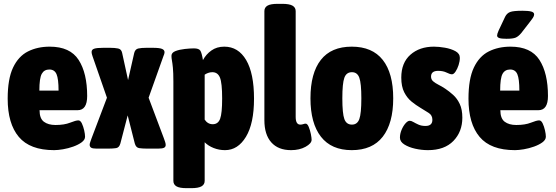

<svg xmlns="http://www.w3.org/2000/svg" viewBox="-20 -774 2894 1000"><path d="M262 8Q136 8 78 -61Q20 -130 20 -260Q20 -363 48 -422Q76 -481 125.5 -506Q175 -531 239 -531Q345 -531 389.5 -462Q434 -393 434 -274Q434 -200 384 -200H186Q186 -157 208.5 -140Q231 -123 269 -123Q315 -123 345 -135Q375 -147 388 -147Q399 -147 406.5 -131Q414 -115 418.5 -95Q423 -75 423 -62Q423 -46 405.5 -33Q388 -20 361.5 -10.5Q335 -1 308 3.5Q281 8 262 8ZM185 -302H285Q285 -363 274.5 -387.5Q264 -412 237 -412Q210 -412 197.5 -389.5Q185 -367 185 -302Z M482 0Q462 0 454.5 -5Q447 -10 447 -20Q447 -26 450.5 -35.5Q454 -45 457 -54L537 -265L462 -481Q457 -495 457 -503Q457 -516 471 -520.5Q485 -525 518 -525H553Q578 -525 595 -521.5Q612 -518 616 -499L647 -357L679 -498Q684 -518 700.5 -521.5Q717 -525 742 -525H776Q810 -525 823.5 -519.5Q837 -514 837 -502Q837 -494 831 -481L754 -265L833 -55Q837 -44 840 -35Q843 -26 843 -19Q843 -9 834.5 -4.5Q826 0 804 0H745Q722 0 705 -2.5Q688 -5 682 -27L645 -173L607 -27Q601 -5 584.5 -2.5Q568 0 545 0Z M952 206Q915 206 899 196.5Q883 187 883 168V-349Q883 -396 880.5 -421Q878 -446 875.5 -459Q873 -472 873 -483Q873 -500 894 -508Q915 -516 943 -519Q971 -522 990 -522Q1016 -522 1023.5 -510Q1031 -498 1037 -461Q1053 -491 1081 -511Q1109 -531 1148 -531Q1221 -531 1262 -461.5Q1303 -392 1303 -260Q1303 -131 1261 -61.5Q1219 8 1152 8Q1121 8 1093 -3Q1065 -14 1046 -33V168Q1046 187 1029.5 196.5Q1013 206 976 206ZM1088 -127Q1116 -127 1126.5 -155.5Q1137 -184 1137 -261Q1137 -342 1125.5 -370Q1114 -398 1086 -398Q1074 -398 1063.5 -394Q1053 -390 1046 -385V-151Q1062 -127 1088 -127Z M1496 8Q1429 8 1393 -32.5Q1357 -73 1357 -148V-716Q1357 -735 1373 -744.5Q1389 -754 1426 -754H1450Q1487 -754 1503.5 -744.5Q1520 -735 1520 -716V-165Q1520 -125 1544 -125Q1553 -125 1559.5 -127.5Q1566 -130 1572 -130Q1581 -130 1588 -113Q1595 -96 1599 -76Q1603 -56 1603 -46Q1603 -27 1571.5 -9.5Q1540 8 1496 8Z M1812 8Q1706 8 1651.5 -62Q1597 -132 1597 -262Q1597 -393 1651 -462Q1705 -531 1812 -531Q1919 -531 1973.5 -462Q2028 -393 2028 -262Q2028 -132 1973.5 -62Q1919 8 1812 8ZM1813 -125Q1841 -125 1851.5 -154Q1862 -183 1862 -262Q1862 -340 1851.5 -369Q1841 -398 1813 -398Q1784 -398 1773.5 -369Q1763 -340 1763 -262Q1763 -183 1773.5 -154Q1784 -125 1813 -125Z M2209 8Q2176 8 2142.5 0.5Q2109 -7 2086 -21.5Q2063 -36 2063 -57Q2063 -77 2071.5 -97.5Q2080 -118 2092 -131.5Q2104 -145 2114 -145Q2122 -145 2133 -138.5Q2144 -132 2159.5 -125Q2175 -118 2196 -118Q2232 -118 2232 -150Q2232 -174 2212.5 -186Q2193 -198 2169 -213Q2147 -226 2124 -244.5Q2101 -263 2085.5 -293Q2070 -323 2070 -370Q2070 -447 2117.5 -489Q2165 -531 2240 -531Q2266 -531 2297.5 -525.5Q2329 -520 2352 -507.5Q2375 -495 2375 -473Q2375 -455 2368.5 -435Q2362 -415 2352.5 -401Q2343 -387 2334 -387Q2324 -387 2306 -396Q2288 -405 2262 -405Q2225 -405 2225 -375Q2225 -360 2236 -350.5Q2247 -341 2264 -332.5Q2281 -324 2299 -312Q2320 -298 2340.5 -279.5Q2361 -261 2374.5 -232.5Q2388 -204 2388 -161Q2388 -88 2341.5 -40Q2295 8 2209 8Z M2662 8Q2536 8 2478 -61Q2420 -130 2420 -260Q2420 -363 2448 -422Q2476 -481 2525.5 -506Q2575 -531 2639 -531Q2745 -531 2789.5 -462Q2834 -393 2834 -274Q2834 -200 2784 -200H2586Q2586 -157 2608.5 -140Q2631 -123 2669 -123Q2715 -123 2745 -135Q2775 -147 2788 -147Q2799 -147 2806.5 -131Q2814 -115 2818.5 -95Q2823 -75 2823 -62Q2823 -46 2805.5 -33Q2788 -20 2761.5 -10.5Q2735 -1 2708 3.5Q2681 8 2662 8ZM2585 -302H2685Q2685 -363 2674.5 -387.5Q2664 -412 2637 -412Q2610 -412 2597.5 -389.5Q2585 -367 2585 -302ZM2618 -572Q2591 -572 2580 -576Q2569 -580 2569 -589Q2569 -597 2577 -615L2611 -687Q2620 -705 2637 -711.5Q2654 -718 2701 -718Q2731 -718 2746.5 -714Q2762 -710 2762 -699Q2762 -691 2755.5 -681Q2749 -671 2740 -660L2695 -602Q2680 -584 2665.5 -578Q2651 -572 2618 -572Z"/></svg>

Font: Asap Condensed ExtraBold
Style: Regular
Weight: 800
Width: 3
Designer: Pablo Cosgaya
Foundry: Omnibus-Type
Version: Version 3.001; ttfautohint (v1.8.4.7-5d5b)